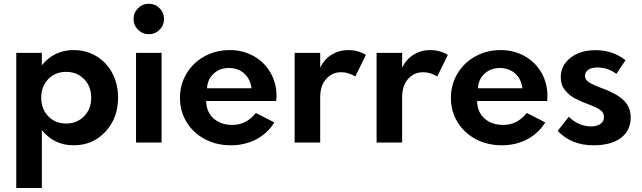

<svg xmlns="http://www.w3.org/2000/svg" viewBox="-20 -740 3333 997"><path d="M64.5 -465.5H197.3V-400.9Q260.9 -480 362.3 -480Q428.2 -480 481.4 -447.7Q534.5 -415.5 563.9 -358.9Q593.2 -302.3 593.2 -233.2Q593.2 -127.3 527.7 -56.4Q462.3 14.5 362.3 14.5Q260.9 14.5 197.3 -64.5V236.4H64.5ZM323.6 -98.6Q380 -98.6 416.8 -136.4Q453.6 -174.1 453.6 -232.7Q453.6 -291.4 416.8 -329.1Q380 -366.8 323.6 -366.8Q266.8 -366.8 230.5 -329.1Q194.1 -291.4 194.1 -232.7Q194.1 -174.1 230.5 -136.4Q266.8 -98.6 323.6 -98.6Z M819.1 0H686.4V-465.5H819.1ZM696.8 -585.5Q673.6 -608.6 673.6 -641.4Q673.6 -674.1 696.8 -697.3Q720 -720.5 752.7 -720.5Q785.5 -720.5 808.6 -697.3Q831.8 -674.1 831.8 -641.4Q831.8 -608.6 808.6 -585.5Q785.5 -562.3 752.7 -562.3Q720 -562.3 696.8 -585.5Z M914.5 -231.8Q914.5 -301.4 948.9 -358.4Q983.2 -415.5 1042.5 -447.7Q1101.8 -480 1173.2 -480Q1241.4 -480 1297 -448.9Q1352.7 -417.7 1384.3 -363.2Q1415.9 -308.6 1415.9 -241.8Q1415.9 -231.4 1414.5 -215.5H1050.9Q1050.9 -160 1088.2 -125.7Q1125.5 -91.4 1185.9 -91.4Q1223.2 -91.4 1252.7 -106.4Q1282.3 -121.4 1308.6 -153.2L1404.5 -104.5Q1370.9 -48.6 1311.4 -17Q1251.8 14.5 1178.6 14.5Q1104.1 14.5 1043.4 -17.7Q982.7 -50 948.6 -106.4Q914.5 -162.7 914.5 -231.8ZM1169.5 -386.8Q1121.4 -386.8 1089.5 -357.7Q1057.7 -328.6 1055 -281.8H1285.9Q1280 -329.5 1248.4 -358.2Q1216.8 -386.8 1169.5 -386.8Z M1510 0V-465.5H1642.7V-389.1Q1665.5 -434.1 1703.6 -457Q1741.8 -480 1787.3 -480Q1839.5 -480 1880 -455L1825 -342.7Q1790 -365 1750.9 -365Q1705 -365 1673.9 -330.2Q1642.7 -295.5 1642.7 -235V0Z M1935.5 0V-465.5H2068.2V-389.1Q2090.9 -434.1 2129.1 -457Q2167.3 -480 2212.7 -480Q2265 -480 2305.5 -455L2250.5 -342.7Q2215.5 -365 2176.4 -365Q2130.5 -365 2099.3 -330.2Q2068.2 -295.5 2068.2 -235V0Z M2321.4 -231.8Q2321.4 -301.4 2355.7 -358.4Q2390 -415.5 2449.3 -447.7Q2508.6 -480 2580 -480Q2648.2 -480 2703.9 -448.9Q2759.5 -417.7 2791.1 -363.2Q2822.7 -308.6 2822.7 -241.8Q2822.7 -231.4 2821.4 -215.5H2457.7Q2457.7 -160 2495 -125.7Q2532.3 -91.4 2592.7 -91.4Q2630 -91.4 2659.5 -106.4Q2689.1 -121.4 2715.5 -153.2L2811.4 -104.5Q2777.7 -48.6 2718.2 -17Q2658.6 14.5 2585.5 14.5Q2510.9 14.5 2450.2 -17.7Q2389.5 -50 2355.5 -106.4Q2321.4 -162.7 2321.4 -231.8ZM2576.4 -386.8Q2528.2 -386.8 2496.4 -357.7Q2464.5 -328.6 2461.8 -281.8H2692.7Q2686.8 -329.5 2655.2 -358.2Q2623.6 -386.8 2576.4 -386.8Z M2875.9 -60.5 2933.6 -133.6Q2985 -83.6 3049.5 -83.6Q3079.1 -83.6 3097.7 -96.4Q3116.4 -109.1 3116.4 -133.2Q3116.4 -155 3096.6 -169.1Q3076.8 -183.2 3032.7 -199.5Q3013.6 -206.8 3001.1 -212Q2988.6 -217.3 2970 -226.6Q2951.4 -235.9 2939.3 -246.1Q2927.3 -256.4 2915.5 -270Q2903.6 -283.6 2897.7 -301.1Q2891.8 -318.6 2891.8 -339.1Q2891.8 -399.5 2942 -439.5Q2992.3 -479.5 3072.7 -479.5Q3161.8 -479.5 3228.2 -427.3L3180.5 -356.4Q3137.7 -389.5 3081.8 -389.5Q3051.4 -389.5 3034.5 -377.5Q3017.7 -365.5 3017.7 -346.4Q3017.7 -326.4 3038.4 -312.7Q3059.1 -299.1 3108.6 -280.9Q3181.4 -254.5 3218.2 -219.3Q3255 -184.1 3255 -130Q3255 -61.4 3203.6 -23.4Q3152.3 14.5 3062.3 14.5Q2946.4 14.5 2875.9 -60.5Z"/></svg>

Font: Spartan MB
Style: Bold
Weight: 700
Designer: Matt Bailey, Mirko Velimirovic
Foundry: Matt Bailey
Version: Version 1.005